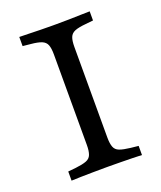

<svg xmlns="http://www.w3.org/2000/svg" viewBox="-112 -644 602 717"><g transform="rotate(-20 189.0 -285.5)"><path d="M180.6 -2.4Q157.3 -2.4 132.7 -2Q108.1 -1.6 86.3 -1.2Q64.5 -0.8 49.2 0V-36.3L80.6 -39.5Q108.1 -42.7 123 -48.4Q137.9 -54 143.1 -67.7Q148.4 -81.5 148.4 -105.6V-465.3Q148.4 -490.3 143.1 -503.6Q137.9 -516.9 123 -523Q108.1 -529 80.6 -531.5L49.2 -534.7V-571Q64.5 -571 86.3 -570.2Q108.1 -569.4 132.7 -569Q157.3 -568.5 180.6 -568.5H189.5H197.6Q221.8 -568.5 246.4 -569Q271 -569.4 292.3 -570.2Q313.7 -571 329 -571V-534.7L298.4 -531.5Q270.2 -529 255.2 -523Q240.3 -516.9 235.1 -503.6Q229.8 -490.3 229.8 -465.3V-105.6Q229.8 -81.5 235.1 -67.7Q240.3 -54 255.2 -48.4Q270.2 -42.7 298.4 -39.5L329 -36.3V0Q313.7 -0.8 292.3 -1.2Q271 -1.6 246.4 -2Q221.8 -2.4 197.6 -2.4H189.5Z"/></g></svg>

Font: Playfair 9pt
Style: Regular
Weight: 400
Designer: Claus Eggers Sørensen
Foundry: Claus Eggers Sørensen
Version: Version 2.203